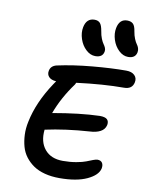

<svg xmlns="http://www.w3.org/2000/svg" viewBox="-106 -1127 910 1170"><g transform="rotate(10 348.5 -542.0)"><path d="M627.9 -833Q596.7 -833 570.1 -858.2Q543.5 -883.3 531.2 -921.1Q519 -959 525.9 -994.1Q537.1 -1050.8 585 -1050.8Q608.9 -1050.8 621.6 -1038.3Q634.3 -1025.9 639.2 -992.2Q643.1 -967.8 651.4 -948Q659.7 -928.2 667 -918.7Q674.3 -909.2 678.5 -897Q682.6 -884.8 680.2 -871.1Q672.9 -833 627.9 -833ZM430.2 -803.2Q398.9 -803.2 372.1 -828.4Q345.2 -853.5 332.8 -891.4Q320.3 -929.2 327.1 -963.9Q338.4 -1021 388.2 -1021Q410.6 -1021 422.4 -1007.8Q434.1 -994.6 439.9 -960Q443.8 -934.1 452.1 -913.8Q460.4 -893.6 467.8 -883.8Q475.1 -874 479.7 -862.8Q484.4 -851.6 481.9 -839.8Q475.1 -803.2 430.2 -803.2ZM344.2 -33.2Q294.4 -33.2 253.2 -43.9Q211.9 -54.7 182.6 -74.7Q153.3 -94.7 132.3 -122.3Q111.3 -149.9 101.8 -184.1Q92.3 -218.3 90.6 -257.3Q88.9 -296.4 98.1 -338.9Q123.5 -462.9 208 -589.8Q210.4 -593.3 215.1 -600.3Q219.7 -607.4 222.2 -610.8Q190.9 -612.8 176.8 -628.2Q162.6 -643.6 167 -666Q172.9 -697.3 208 -706.1Q305.2 -727.5 423.6 -738.3Q542 -749 631.8 -749Q666 -749 683.6 -731.7Q701.2 -714.4 695.8 -688Q687 -644 636.2 -644Q508.8 -644 344.2 -623Q343.8 -622.1 338.9 -611.8Q269.5 -517.6 231.9 -416Q397.5 -445.3 521 -449.2Q554.2 -449.2 566.7 -437.3Q579.1 -425.3 575.2 -402.8Q568.8 -374.5 542.5 -360.6Q516.1 -346.7 478 -345.2Q329.1 -335.4 204.1 -308.1Q195.8 -232.4 234.1 -186.3Q272.5 -140.1 346.2 -140.1Q390.6 -140.1 429 -147Q467.3 -153.8 487.8 -162.1Q508.3 -170.4 526.4 -177.2Q544.4 -184.1 553.2 -184.1Q573.7 -184.1 582.8 -171.1Q591.8 -158.2 587.9 -136.2Q578.6 -93.3 514.2 -63.2Q449.7 -33.2 344.2 -33.2Z"/></g></svg>

Font: Shantell Sans Bouncy
Style: Italic
Weight: 500
Italic angle: -11.31°
Designer: Stephen Nixon, Anya Danilova, Shantell Martin
Foundry: Arrow Type
Version: Version 1.006;[9816181b4]